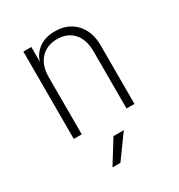

<svg xmlns="http://www.w3.org/2000/svg" viewBox="-187 -684 974 1047"><g transform="rotate(-30 300.0 -160.0)"><path d="M110 0V-550H160V-456Q174 -504 214 -532Q254 -560 313 -560Q394 -560 443 -508Q492 -456 492 -367V0H442V-360Q442 -434 404.5 -475.5Q367 -517 303 -517Q237 -517 198.5 -475Q160 -433 160 -360V0ZM215 240 305 95H370L265 240Z"/></g></svg>

Font: NKDuy Mono Thin
Style: Regular
Weight: 100
Monospace: yes
Designer: NKDuy
Foundry: NKDuy
Version: Version 2.251; ttfautohint (v1.8.4.7-5d5b)